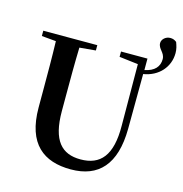

<svg xmlns="http://www.w3.org/2000/svg" viewBox="-129 -1013 1096 1150"><g transform="rotate(15 419.5 -438.5)"><path d="M271 -305V-401C271 -501 271 -601 274 -699L374 -708V-741H39V-708L128 -700C131 -600 131 -499 131 -401V-290C131 -63 245 19 412 19C584 19 680 -83 682 -304L684 -645C778 -660 839 -730 839 -816C839 -842 833 -860 825 -882C812 -892 801 -896 786 -896C757 -896 734 -874 734 -851C734 -814 774 -802 774 -761C774 -715 746 -682 685 -670V-741H521V-708L638 -694L640 -313C642 -128 576 -54 453 -54C337 -54 271 -121 271 -305Z"/></g></svg>

Font: Noto Serif SC
Style: Bold
Weight: 700
Designer: Ryoko NISHIZUKA 西塚涼子 (kana & ideographs); Frank Grießhammer (Latin, Greek & Cyrillic); Wenlong ZHANG 张文龙 (bopomofo); San
Foundry: Adobe
Version: Version 2.001;hotconv 1.1.0;makeotfexe 2.6.0